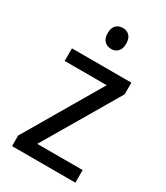

<svg xmlns="http://www.w3.org/2000/svg" viewBox="-184 -818 778 898"><g transform="rotate(30 204.5 -369.0)"><path d="M376 0H34V-57L275 -468H48V-536H369V-473L131 -68H376ZM208 -738Q229 -738 243 -724Q257 -710 257 -681Q257 -653 243 -639Q229 -625 208 -625Q186 -625 171.5 -639Q157 -653 157 -681Q157 -710 171 -724Q185 -738 208 -738Z"/></g></svg>

Font: Noto Sans Gurmukhi SemiCondensed
Style: Regular
Weight: 400
Width: 4
Designer: Jelle Bosma - Monotype Design Team
Foundry: Monotype Imaging Inc.
Version: Version 2.004; ttfautohint (v1.8.4.7-5d5b)